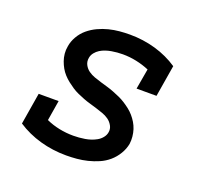

<svg xmlns="http://www.w3.org/2000/svg" viewBox="-99 -640 798 760"><g transform="rotate(20 300.0 -260.0)"><path d="M251 8Q194 8 141 -7Q88 -22 44 -51L66 -184H150L136 -99Q162 -87 191.5 -81Q221 -75 251 -75Q263 -75 275 -76Q287 -77 299.5 -79Q312 -81 324 -85Q336 -89 347.5 -95.5Q359 -102 367.5 -112.5Q376 -123 378 -135Q381 -150 373.5 -163.5Q366 -177 354 -185.5Q342 -194 327.5 -199Q313 -204 299 -208.5Q285 -213 270.5 -217Q256 -221 242 -226.5Q228 -232 214.5 -238Q201 -244 189 -252Q177 -260 165.5 -269Q154 -278 144 -289Q134 -300 127 -312.5Q120 -325 115 -339Q110 -353 108.5 -368.5Q107 -384 110 -400Q113 -421 125 -442Q137 -463 155 -478Q173 -493 194.5 -503Q216 -513 238 -518.5Q260 -524 282 -526Q304 -528 326 -528Q382 -528 434 -513Q486 -498 529 -469L507 -336H423L438 -422Q412 -433 383.5 -439Q355 -445 326 -445Q314 -445 302.5 -444Q291 -443 279 -441Q267 -439 255 -435Q243 -431 232.5 -424.5Q222 -418 214 -408Q206 -398 204 -386Q201 -370 208 -356.5Q215 -343 227 -334.5Q239 -326 253 -321Q267 -316 282 -311.5Q297 -307 311 -303Q325 -299 339 -293.5Q353 -288 366.5 -282Q380 -276 392.5 -268Q405 -260 416.5 -251Q428 -242 437.5 -231Q447 -220 454.5 -207.5Q462 -195 466.5 -181Q471 -167 472.5 -151.5Q474 -136 472 -121Q468 -99 455.5 -78Q443 -57 425 -41.5Q407 -26 385 -16.5Q363 -7 340.5 -1.5Q318 4 295.5 6Q273 8 251 8Z"/></g></svg>

Font: Iosevka HT Medium Extended
Style: Italic
Weight: 500
Width: 7
Italic angle: -9°
Monospace: yes
Designer: Belleve Invis
Foundry: Belleve Invis
Version: Version 32.3.0; ttfautohint (v1.8.4)